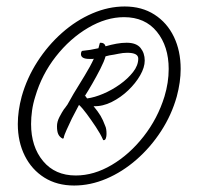

<svg xmlns="http://www.w3.org/2000/svg" viewBox="-20 -567 612 593"><path d="M209 6Q156 6 117 -18.5Q78 -43 56.5 -86Q35 -129 35 -184Q35 -224 47 -269Q63 -326 95.5 -376.5Q128 -427 171.5 -465.5Q215 -504 265 -525.5Q315 -547 365 -547Q418 -547 457 -522Q496 -497 517 -453.5Q538 -410 538 -354Q538 -314 526 -269Q510 -212 477.5 -162Q445 -112 401.5 -74Q358 -36 308.5 -15Q259 6 209 6ZM214 -25Q270 -25 325 -57.5Q380 -90 423.5 -145.5Q467 -201 488 -269Q501 -312 501 -354Q501 -424 464.5 -469Q428 -514 363 -514Q308 -514 252 -481Q196 -448 152.5 -392.5Q109 -337 89 -269Q82 -247 79 -225.5Q76 -204 76 -184Q76 -114 113 -69.5Q150 -25 214 -25ZM300 -134Q300 -134 299 -134.5Q298 -135 298 -136Q290 -154 276 -175Q262 -196 248 -215Q234 -234 224 -243L202 -201Q193 -182 185.5 -165.5Q178 -149 177 -142Q177 -139 173 -139Q164 -144 160 -152.5Q156 -161 156 -177Q156 -191 163.5 -205.5Q171 -220 179 -232V-231Q182 -236 185 -239.5Q188 -243 190 -247L207 -277Q224 -305 241.5 -333.5Q259 -362 270 -386Q269 -385 266.5 -385Q264 -385 263 -385H256Q230 -385 230 -400Q230 -405 232 -408Q232 -410 235 -410Q246 -411 258.5 -413Q271 -415 284 -418L288 -433Q288 -435 291 -435Q303 -435 306 -424Q323 -429 339.5 -432Q356 -435 371 -435Q401 -435 414 -419Q427 -403 427 -380Q427 -359 413 -334.5Q399 -310 376 -288Q353 -266 325 -252Q297 -238 269 -239Q283 -222 290.5 -209.5Q298 -197 305 -178Q309 -170 309 -153Q309 -146 307 -140Q305 -134 300 -134ZM249 -263Q272 -266 299 -277.5Q326 -289 350.5 -306.5Q375 -324 391 -344.5Q407 -365 407 -386Q407 -404 373 -404Q360 -404 346 -401Q332 -398 318 -396L306 -393Q302 -378 290 -354.5Q278 -331 265 -308.5Q252 -286 243 -272L241 -274Z"/></svg>

Font: Birthstone
Style: Regular
Weight: 400
Designer: Robert E. Leuschke
Foundry: Robert E. Leuschke
Version: Version 1.013; ttfautohint (v1.8.3)